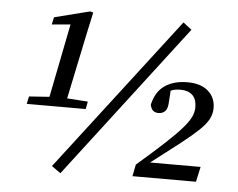

<svg xmlns="http://www.w3.org/2000/svg" viewBox="-50 -737 1003 810"><g transform="rotate(5 451.5 -331.5)"><path d="M67 -265 74 -297 160 -303 222 -615 143 -608 150 -639 300 -677 313 -673 293 -581 235 -303 323 -297 317 -265ZM234 14 196 -13 696 -665 732 -637ZM538 0 548 -50Q621 -113 666 -155Q711 -197 735 -225Q759 -253 768 -273Q777 -293 777 -312Q777 -347 759 -364Q741 -381 709 -381Q698 -381 687 -379.5Q676 -378 667 -373L664 -326Q663 -297 652 -286Q641 -275 624 -275Q594 -275 589 -308Q602 -364 640 -389.5Q678 -415 735 -415Q792 -415 823 -387.5Q854 -360 854 -316Q854 -291 842 -268.5Q830 -246 802 -219.5Q774 -193 726 -155.5Q678 -118 607 -64H821L807 0Z"/></g></svg>

Font: Source Serif 4 SmText
Style: Italic
Weight: 400
Italic angle: -12°
Designer: Frank Grießhammer
Foundry: Adobe
Version: Version 4.005;hotconv 1.1.0;makeotfexe 2.6.0